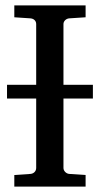

<svg xmlns="http://www.w3.org/2000/svg" viewBox="-20 -691 370 711"><path d="M215 -326H324V-377H215V-602C215 -613 225 -622 236 -623L297 -627V-671H33V-627L93 -623C105 -622 114 -614 114 -602V-377H6V-326H114V-69C114 -57 105 -48 93 -47L33 -43V0H297V-43L236 -47C225 -48 215 -58 215 -69Z"/></svg>

Font: Veleka
Style: Regular
Weight: 400
Designer: Stefan Peev, Context Ltd, 2016; SIL International, 1997-2014.
Foundry: Stefan Peev, Context Ltd, 2016
Version: Version 1.000